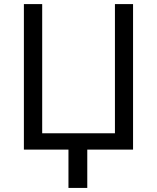

<svg xmlns="http://www.w3.org/2000/svg" viewBox="-20 -734 771 942"><path d="M632.8 0H408.2V188H315.9V0H97.2V-713.9H187V-80.1H543.9V-713.9H632.8Z"/></svg>

Font: NotoPenekeko
Style: Regular
Weight: 400
Designer: Monotype Design team
Foundry: Monotype Imaging Inc.
Version: Version 1.04